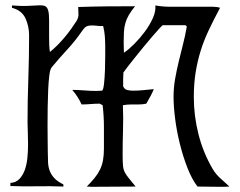

<svg xmlns="http://www.w3.org/2000/svg" viewBox="-20 -724 923 739"><path d="M26 -703Q64 -700 89.5 -701.5Q115 -703 131 -703.5Q147 -704 154.5 -700Q162 -696 165.5 -683.5Q169 -671 169 -646Q169 -621 169 -580Q169 -566 169.5 -552Q170 -538 172 -524Q185 -534 199.5 -548.5Q214 -563 228 -579.5Q242 -596 254 -613Q266 -630 275 -644Q283 -658 282 -670.5Q281 -683 281 -697Q336 -699 390.5 -699.5Q445 -700 500 -700Q485 -682 476 -666.5Q467 -651 462.5 -635Q458 -619 457 -601.5Q456 -584 456 -561L457 -521Q475 -533 496.5 -554.5Q518 -576 537 -601.5Q556 -627 568 -653.5Q580 -680 578 -703Q607 -698 636 -698Q665 -698 694 -698H799Q815 -698 827 -694Q803 -649 784 -609Q765 -569 752.5 -529Q740 -489 733 -445.5Q726 -402 726 -350Q726 -278 744 -207Q762 -136 799 -73Q811 -53 828.5 -37.5Q846 -22 863 -6Q852 -5 842 -5Q832 -5 821 -5L740 -6Q718 -35 701 -79Q684 -123 672 -171.5Q660 -220 654 -267.5Q648 -315 648 -351Q648 -387 654 -420.5Q660 -454 668 -487.5Q676 -521 684.5 -554Q693 -587 699 -622L694 -627H607Q605 -627 594 -615Q583 -603 567 -584.5Q551 -566 533 -544Q515 -522 499 -502Q483 -482 470.5 -466Q458 -450 455 -445Q454 -431 454 -418.5Q454 -406 454 -392Q459 -380 470 -377.5Q481 -375 492 -375Q512 -375 532 -377Q552 -379 572 -381Q566 -366 558.5 -352.5Q551 -339 543 -325Q529 -322 515 -322Q501 -322 487 -322Q469 -322 453 -319Q455 -271 453.5 -224Q452 -177 452 -129Q452 -100 453.5 -85.5Q455 -71 460.5 -60.5Q466 -50 475.5 -38.5Q485 -27 502 -6L335 -5L314 -6Q332 -24 344.5 -39.5Q357 -55 365 -71.5Q373 -88 376.5 -107.5Q380 -127 380 -152Q380 -194 380 -236Q380 -278 375 -319L364 -325Q347 -325 329 -323.5Q311 -322 294 -322Q280 -353 258 -378Q281 -378 304 -376Q327 -374 350 -374L373 -375Q378 -379 380.5 -402.5Q383 -426 384 -454.5Q385 -483 385 -509.5Q385 -536 385 -545Q385 -565 383.5 -584.5Q382 -604 377 -624Q366 -623 355.5 -624.5Q345 -626 334 -626Q319 -626 311.5 -621.5Q304 -617 296 -605Q270 -567 239 -533.5Q208 -500 179 -465Q173 -458 170 -435Q167 -412 165.5 -379.5Q164 -347 163.5 -310.5Q163 -274 163 -239.5Q163 -205 163.5 -178Q164 -151 164 -138Q164 -116 165 -98Q166 -80 172 -65Q178 -50 190 -37.5Q202 -25 224 -14V-6Q173 -8 122 -7Q71 -6 20 -8V-20Q41 -21 54.5 -35Q68 -49 75.5 -70Q83 -91 85.5 -117Q88 -143 88 -168.5Q88 -194 87 -216Q86 -238 86 -252Q86 -337 89 -420Q92 -503 92 -588Q92 -623 78 -653.5Q64 -684 26 -694Z"/></svg>

Font: Germanica
Style: Regular
Weight: 400
Designer: Peter Wiegel
Foundry: Peter Wiegel